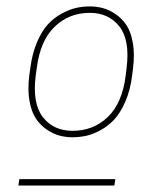

<svg xmlns="http://www.w3.org/2000/svg" viewBox="-20 -806 450 596"><path d="M37.1 -230 40 -250H337.9L335 -230ZM370.1 -570.8 373 -595.2Q383.8 -681.6 350.6 -723.9Q317.4 -766.1 258.8 -766.1Q194.3 -766.1 149.7 -723.1Q105 -680.2 94.2 -595.2L90.8 -570.8Q80.1 -484.4 113.3 -442.1Q146.5 -399.9 205.1 -399.9Q270 -399.9 314.7 -442.9Q359.4 -485.8 370.1 -570.8ZM393.1 -595.2 390.1 -570.8Q384.3 -525.4 368.9 -490.2Q353.5 -455.1 334.5 -434.8Q315.4 -414.6 291.5 -401.6Q267.6 -388.7 246.8 -384.3Q226.1 -379.9 205.1 -379.9Q184.6 -379.9 165 -385Q145.5 -390.1 125.5 -403.6Q105.5 -417 91.6 -437.7Q77.6 -458.5 71.5 -492.9Q65.4 -527.3 70.8 -570.8L74.2 -595.2Q80.1 -640.6 95.2 -675.8Q110.4 -710.9 129.4 -731.2Q148.4 -751.5 172.6 -764.4Q196.8 -777.3 217.3 -781.7Q237.8 -786.1 258.8 -786.1Q279.3 -786.1 298.8 -781Q318.4 -775.9 338.4 -762.5Q358.4 -749 372.3 -728.3Q386.2 -707.5 392.3 -673.1Q398.4 -638.7 393.1 -595.2Z"/></svg>

Font: Cooper Hewitt
Style: Thin Italic
Weight: 702
Designer: Village Type and Design LLC
Foundry: Cooper Hewitt Smithsonian Design Museum
Version: 1.000